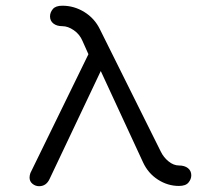

<svg xmlns="http://www.w3.org/2000/svg" viewBox="-20 -642 769 669"><path d="M478.5 -76.2 331.1 -394.5 153.3 -19.5Q141.6 6.8 116.2 6.8Q103.5 6.8 93.3 -1.5Q83 -9.8 83 -23.4Q83 -30.3 85.9 -39.1L288.1 -453.1L267.6 -499Q257.8 -522.5 237.3 -536.6Q216.8 -550.8 197.3 -550.8Q177.7 -550.8 166 -560.1Q154.3 -569.3 154.3 -585Q154.3 -598.6 164.1 -610.4Q173.8 -622.1 197.3 -622.1Q238.3 -622.1 273.9 -600.1Q309.6 -578.1 328.1 -540L540 -114.3Q549.8 -93.8 567.4 -79.6Q585 -65.4 603.5 -65.4Q623 -65.4 634.8 -56.2Q646.5 -46.9 646.5 -31.2Q646.5 -17.6 636.7 -5.9Q627 5.9 603.5 5.9Q564.5 5.9 530.3 -16.1Q496.1 -38.1 478.5 -76.2Z"/></svg>

Font: Jura
Style: DemiBold
Weight: 600
Version: Version 2.4